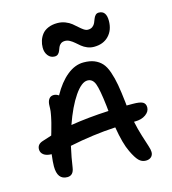

<svg xmlns="http://www.w3.org/2000/svg" viewBox="-129 -1014 997 1112"><g transform="rotate(-15 370.0 -458.0)"><path d="M253.9 -726.1Q229.5 -726.1 214.4 -745.4Q199.2 -764.6 199.2 -793Q199.2 -814.9 205.6 -834.7Q211.9 -854.5 225.1 -871.6Q238.3 -888.7 262 -898.9Q285.6 -909.2 316.9 -909.2Q342.3 -909.2 364.3 -900.6Q386.2 -892.1 401.4 -879.9Q416.5 -867.7 429.7 -855.5Q442.9 -843.3 455.6 -834.7Q468.3 -826.2 480 -826.2Q497.1 -826.2 507.8 -834.5Q518.6 -842.8 523.7 -854.5Q528.8 -866.2 533 -877.7Q537.1 -889.2 544.9 -897.5Q552.7 -905.8 564.9 -905.8Q609.9 -905.8 609.9 -845.2Q609.9 -789.6 577.1 -755.4Q544.4 -721.2 488.8 -721.2Q467.8 -721.2 448.7 -729Q429.7 -736.8 415.8 -748.3Q401.9 -759.8 389.2 -771Q376.5 -782.2 362.3 -790Q348.1 -797.9 334 -797.9Q318.4 -797.9 308.6 -790.5Q298.8 -783.2 294.4 -772.5Q290 -761.7 286.1 -751.2Q282.2 -740.7 274.4 -733.4Q266.6 -726.1 253.9 -726.1ZM607.9 -6.8Q583.5 -6.8 565.9 -24.7Q548.3 -42.5 527.8 -85.9Q502.4 -137.7 485.8 -238.8Q351.1 -231.4 210 -202.1Q194.8 -134.3 187 -78.1Q180.7 -32.2 144 -32.2Q84 -32.2 84 -112.8Q84 -138.2 89.8 -184.1Q58.6 -184.6 42.2 -197.3Q25.9 -210 25.9 -230Q25.9 -260.3 59.1 -271Q106.4 -286.6 115.2 -289.1Q116.2 -292.5 120.4 -306.6Q124.5 -320.8 125.5 -325Q126.5 -329.1 130.1 -341.8Q133.8 -354.5 135 -359.9Q136.2 -365.2 138.9 -376.5Q141.6 -387.7 142.6 -393.6Q143.6 -399.4 145.5 -409.2Q147.5 -418.9 148.2 -426Q148.9 -433.1 149.4 -441.4Q149.9 -449.7 149.9 -457Q149.9 -482.9 160.2 -497.6Q170.4 -512.2 189 -512.2Q204.6 -512.2 219.2 -502Q257.8 -572.3 305.7 -611.1Q353.5 -649.9 404.8 -649.9Q442.4 -649.9 469 -639.2Q495.6 -628.4 513.9 -608.4Q532.2 -588.4 544.9 -551.5Q557.6 -514.6 565.2 -471.9Q572.8 -429.2 580.1 -363.8Q582 -350.1 582 -344.2H619.1Q662.6 -344.2 678.7 -334.7Q694.8 -325.2 694.8 -303.2Q694.8 -278.3 669.7 -260.3Q644.5 -242.2 605 -242.2H599.1Q608.9 -194.8 622.6 -151.6Q636.2 -108.4 644 -84.7Q651.9 -61 651.9 -46.9Q651.9 -28.3 639.9 -17.6Q627.9 -6.8 607.9 -6.8ZM399.9 -543Q364.3 -543 322 -481.4Q279.8 -419.9 244.1 -317.9Q350.1 -335 472.2 -340.8Q471.7 -345.7 470.7 -356Q469.7 -366.2 469.2 -371.1Q457.5 -473.1 444.1 -508.1Q430.7 -543 399.9 -543Z"/></g></svg>

Font: Shantell Sans Irregular
Style: Regular
Weight: 500
Designer: Stephen Nixon, Anya Danilova, Shantell Martin
Foundry: Arrow Type
Version: Version 1.006;[9816181b4]